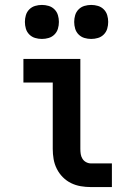

<svg xmlns="http://www.w3.org/2000/svg" viewBox="-20 -759 540 779"><path d="M349 0Q328 0 307.5 -3.5Q287 -7 268.5 -16Q250 -25 235 -40Q220 -55 210.5 -74Q201 -93 197.5 -113.5Q194 -134 194 -155V-424H75V-520H306V-155Q306 -144 307.5 -134Q309 -124 314.5 -115Q320 -106 329.5 -101Q339 -96 349 -96H434V0ZM350 -601Q336 -601 322.5 -605Q309 -609 299 -619Q289 -629 285 -642.5Q281 -656 281 -670Q281 -684 285 -697.5Q289 -711 299 -721Q309 -731 322.5 -735Q336 -739 350 -739Q364 -739 377.5 -735Q391 -731 401 -721Q411 -711 415 -697.5Q419 -684 419 -670Q419 -656 415 -642.5Q411 -629 401 -619Q391 -609 377.5 -605Q364 -601 350 -601ZM150 -601Q136 -601 122.5 -605Q109 -609 99 -619Q89 -629 85 -642.5Q81 -656 81 -670Q81 -684 85 -697.5Q89 -711 99 -721Q109 -731 122.5 -735Q136 -739 150 -739Q164 -739 177.5 -735Q191 -731 201 -721Q211 -711 215 -697.5Q219 -684 219 -670Q219 -656 215 -642.5Q211 -629 201 -619Q191 -609 177.5 -605Q164 -601 150 -601Z"/></svg>

Font: Iosevka Algr
Style: Bold
Weight: 700
Monospace: yes
Designer: Belleve Invis
Foundry: Belleve Invis
Version: Version 26.0.2; ttfautohint (v1.8.3)